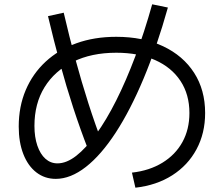

<svg xmlns="http://www.w3.org/2000/svg" viewBox="-20 -830 1040 892"><path d="M593 -28Q674 -37 734.5 -74Q795 -111 827.5 -170Q860 -229 860 -305Q860 -391 818.5 -454Q777 -517 700.5 -551Q624 -585 520 -585Q405 -585 319.5 -543Q234 -501 187 -425Q140 -349 140 -245Q140 -193 153.5 -153.5Q167 -114 191 -92.5Q215 -71 247 -71Q289 -71 334 -106Q379 -141 426.5 -206.5Q474 -272 520 -363.5Q566 -455 608.5 -568Q651 -681 687 -810L760 -795Q709 -613 647.5 -466Q586 -319 518 -214.5Q450 -110 379 -54.5Q308 1 239 1Q188 1 149 -29Q110 -59 88.5 -114Q67 -169 67 -242Q67 -335 99.5 -411.5Q132 -488 192 -543.5Q252 -599 335 -629Q418 -659 520 -659Q645 -659 738 -615Q831 -571 882 -491.5Q933 -412 933 -305Q933 -211 893 -136.5Q853 -62 780 -15.5Q707 31 609 42ZM390 -134Q353 -229 320.5 -328.5Q288 -428 259 -534.5Q230 -641 203 -755L276 -771Q302 -659 330.5 -554Q359 -449 390.5 -350.5Q422 -252 458 -158Z"/></svg>

Font: M PLUS 2
Style: Regular
Weight: 400
Designer: Coji Morishita
Foundry: UNDERFOREST DESIGN
Version: Version 1.001